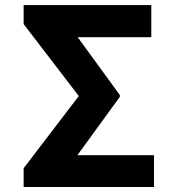

<svg xmlns="http://www.w3.org/2000/svg" viewBox="-20 -745 712 765"><path d="M593.6 -126.6V0H133V-126.6ZM582.8 -724.8V-596.7H148.8V-724.8ZM457.4 -366.4V-359L196.3 0H74.2V-74.8L293.9 -362.3L74.2 -649V-724.8H196.3Z"/></svg>

Font: GitLab Sans
Style: Regular
Weight: 400
Designer: Rasmus Andersson
Foundry: Modifications by GitLab B.V., manufactured by rsms
Version: Version 4.000;git-c8fb6b7